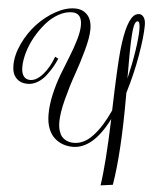

<svg xmlns="http://www.w3.org/2000/svg" viewBox="-160 -875 948 1175"><g transform="rotate(5 314.5 -287.5)"><path d="M317.4 0Q379.4 0 433.6 -58.6Q487.8 -117.2 533.2 -217.8Q541 -485.8 551.3 -588.9Q571.8 -785.2 625.5 -814.5Q636.2 -819.8 647.5 -819.8Q663.6 -819.8 675.3 -803.2Q687 -786.6 687 -754.9Q687 -686.5 667 -569.1Q647 -451.7 610.4 -333V-306.2Q610.4 36.6 577.1 234.9L502.4 245.1Q522.9 113.8 532.2 -165Q436.5 24.9 312 24.9Q278.8 24.9 250.2 14.4Q221.7 3.9 198.2 -17.6Q174.8 -39.1 161.1 -75.7Q147.5 -112.3 147.5 -160.2Q147.5 -219.7 162.8 -286.4Q178.2 -353 200.4 -410.9Q222.7 -468.8 244.6 -523.2Q266.6 -577.6 282 -629.9Q297.4 -682.1 297.4 -720.2Q297.4 -794.9 237.3 -794.9Q195.8 -794.9 153.8 -771.2Q111.8 -747.6 78.1 -708.5Q44.4 -669.4 17.8 -622.6Q-8.8 -575.7 -23.2 -526.1Q-37.6 -476.6 -37.6 -435.1Q-37.6 -397.9 -23.4 -378.9Q-9.3 -359.9 17.1 -359.9Q54.7 -359.9 93.5 -403.1Q132.3 -446.3 157.2 -515.1L177.2 -504.9Q166 -478 151.4 -452.4Q136.7 -426.8 114.7 -398.2Q92.8 -369.6 63.5 -352.3Q34.2 -335 2.4 -335Q-40.5 -335 -66.7 -362.1Q-92.8 -389.2 -92.8 -439.9Q-92.8 -503.9 -60.3 -573.2Q-27.8 -642.6 21.7 -696.3Q71.3 -750 133.8 -784.9Q196.3 -819.8 252.4 -819.8Q300.3 -819.8 328.9 -789.1Q357.4 -758.3 357.4 -700.2Q357.4 -651.9 335.4 -571.5Q313.5 -491.2 287.4 -418Q261.2 -344.7 239.3 -260Q217.3 -175.3 217.3 -120.1Q217.3 -89.4 224.4 -66.7Q231.4 -43.9 241.7 -31.5Q252 -19 266.4 -11.7Q280.8 -4.4 292.5 -2.2Q304.2 0 317.4 0ZM642.1 -774.9Q622.1 -774.9 615.7 -714.6Q609.4 -654.3 609.4 -528.8V-420.9Q630.9 -510.7 643.6 -593.8Q656.2 -676.8 656.2 -724.1Q656.2 -774.9 642.1 -774.9Z"/></g></svg>

Font: Rochester
Style: Regular
Weight: 400
Designer: Gillian Fisher
Foundry: Font Diner, Inc DBA Sideshow
Version: Version 1.005